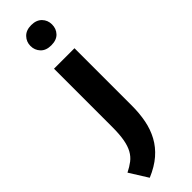

<svg xmlns="http://www.w3.org/2000/svg" viewBox="-372 -720 981 981"><g transform="rotate(-45 118.5 -230.0)"><path d="M65 -480H213V-66Q213 -10 203.5 39Q194 88 171.5 129.5Q149 171 111.5 203.5Q74 236 17 260L-45 161Q-17 147 4 131Q25 115 38.5 90.5Q52 66 58.5 30Q65 -6 65 -60ZM140 -574Q102 -574 82 -595.5Q62 -617 62 -647Q62 -677 82.5 -698.5Q103 -720 140 -720Q177 -720 197.5 -699Q218 -678 218 -647Q218 -616 198 -595Q178 -574 140 -574Z"/></g></svg>

Font: Mukta ExtraBold
Style: Regular
Weight: 800
Designer: Girish Dalvi and Yashodeep Gholap
Foundry: Ek Type
Version: Version 2.538;PS 1.002;hotconv 16.6.51;makeotf.lib2.5.65220;